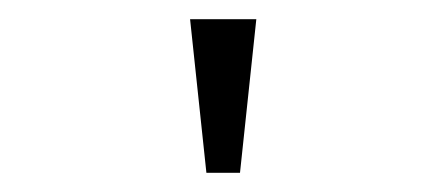

<svg xmlns="http://www.w3.org/2000/svg" viewBox="-20 -858 439 200"><path d="M178 -838H247L230 -678H195Z"/></svg>

Font: Halant Light
Style: Regular
Weight: 300
Designer: Hitesh Malaviya (Devanagari), Satya Rajpurohit (Latin)
Foundry: Indian Type Foundry
Version: Version 1.101;PS 1.0;hotconv 1.0.78;makeotf.lib2.5.61930; tt